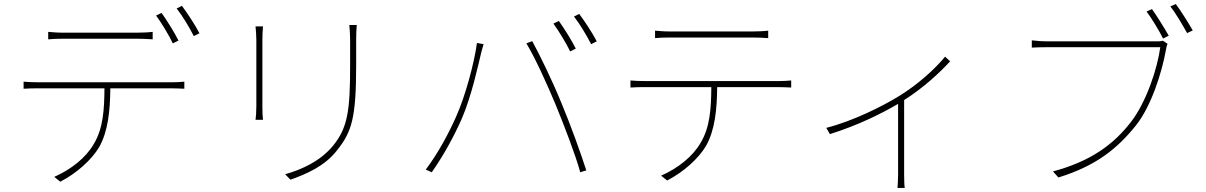

<svg xmlns="http://www.w3.org/2000/svg" viewBox="-20 -865 5980 952"><path d="M219 -707V-670C240 -672 263 -673 295 -673C346 -673 606 -673 658 -673C681 -673 712 -672 737 -670V-707C713 -704 681 -703 658 -703C606 -703 346 -703 293 -703C262 -703 244 -705 219 -707ZM781 -801 754 -788C781 -751 818 -690 837 -650L865 -664C843 -708 806 -766 781 -801ZM882 -836 856 -823C885 -786 918 -731 941 -686L969 -700C949 -739 909 -800 882 -836ZM97 -460V-425C124 -427 144 -427 175 -427H498C497 -322 492 -229 445 -151C406 -83 333 -25 249 12L279 36C360 -6 434 -72 472 -136C516 -215 526 -316 527 -427H829C850 -427 875 -426 894 -425V-460C872 -458 850 -457 829 -457C782 -457 228 -457 175 -457C144 -457 122 -458 97 -460Z M1749 -741H1712C1714 -720 1716 -695 1716 -668C1716 -641 1716 -568 1716 -541C1716 -320 1705 -232 1631 -142C1568 -66 1478 -25 1394 -1L1420 26C1493 0 1590 -39 1653 -122C1723 -211 1746 -277 1746 -542C1746 -568 1746 -640 1746 -668C1746 -695 1747 -720 1749 -741ZM1284 -734H1247C1249 -719 1251 -684 1251 -667C1251 -651 1251 -365 1251 -337C1251 -309 1249 -284 1247 -271H1284C1282 -284 1281 -311 1281 -337C1281 -365 1281 -651 1281 -667C1281 -683 1282 -719 1284 -734Z M2751 -761 2724 -748C2751 -711 2788 -650 2807 -610L2835 -624C2813 -668 2776 -726 2751 -761ZM2852 -796 2826 -783C2855 -746 2888 -691 2911 -646L2939 -660C2919 -699 2879 -760 2852 -796ZM2243 -290C2209 -212 2155 -109 2091 -24L2121 -11C2181 -97 2231 -189 2269 -275C2318 -387 2352 -546 2365 -600C2370 -620 2373 -630 2378 -646L2345 -652C2331 -549 2286 -386 2243 -290ZM2735 -346C2778 -241 2834 -96 2857 -11L2887 -20C2861 -102 2808 -249 2763 -356C2716 -471 2656 -593 2619 -661L2590 -650C2634 -577 2693 -447 2735 -346Z M3228 -713V-676C3249 -678 3272 -679 3304 -679C3355 -679 3658 -679 3710 -679C3733 -679 3764 -678 3789 -676V-713C3765 -710 3733 -709 3710 -709C3658 -709 3355 -709 3302 -709C3271 -709 3253 -711 3228 -713ZM3106 -466V-431C3133 -433 3153 -433 3184 -433H3507C3506 -328 3501 -235 3454 -157C3415 -89 3342 -31 3258 6L3288 30C3369 -12 3443 -78 3481 -142C3525 -221 3535 -322 3536 -433H3838C3859 -433 3884 -432 3903 -431V-466C3881 -464 3859 -463 3838 -463C3791 -463 3237 -463 3184 -463C3153 -463 3131 -464 3106 -466Z M4077 -231 4095 -200C4238 -245 4355 -304 4433 -350V1C4433 26 4431 56 4430 67H4466C4464 56 4463 26 4463 1V-369C4557 -428 4639 -504 4691 -561L4666 -584C4615 -522 4531 -446 4440 -390C4356 -338 4210 -265 4077 -231Z M5692 -820 5665 -808C5689 -776 5727 -714 5747 -674L5775 -688C5753 -727 5714 -789 5692 -820ZM5810 -845 5783 -833C5809 -801 5843 -742 5866 -701L5894 -714C5871 -755 5833 -814 5810 -845ZM5769 -648 5746 -663C5735 -660 5728 -660 5717 -660C5682 -660 5216 -660 5177 -660C5144 -660 5121 -662 5096 -665V-629C5121 -630 5142 -631 5176 -631C5216 -631 5678 -631 5733 -631C5719 -525 5664 -360 5589 -262C5502 -149 5390 -66 5201 -15L5228 15C5416 -43 5521 -129 5613 -244C5688 -338 5741 -505 5761 -617C5764 -635 5765 -639 5769 -648Z"/></svg>

Font: Harano Aji Gothic ExtraLight
Style: Regular
Weight: 250
Foundry: Masamichi Hosoda
Version: HaranoAjiGothic-ExtraLight version 20230610;ttx 4.39.4